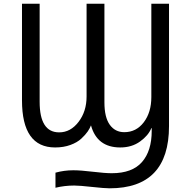

<svg xmlns="http://www.w3.org/2000/svg" viewBox="-20 -765 1013 1019"><path d="M96.7 -232.4V-745.1H190.4V-224.6Q190.4 -62.5 293.9 -62.5Q354.5 -62.5 397 -118.2Q439.5 -173.8 439.5 -252.9V-745.1H534.2V-221.7Q534.2 -142.6 562.5 -103Q590.8 -63.5 639.6 -63.5Q703.1 -63.5 743.2 -116.2Q783.2 -168.9 783.2 -250V-745.1H877V-95.7Q877 234.4 561.5 234.4Q535.2 234.4 468.3 227.1Q401.4 219.7 374 219.7Q323.2 219.7 274.4 231.4V151.4Q320.3 138.7 369.1 138.7Q408.2 138.7 472.7 146.5Q537.1 154.3 573.2 154.3Q681.6 154.3 733.4 95.2Q785.2 36.1 785.2 -70.3V-85H783.2Q767.6 -45.9 723.6 -14.2Q679.7 17.6 618.2 17.6Q495.1 17.6 462.9 -99.6Q457 -84 445.3 -66.9Q433.6 -49.8 411.6 -29.3Q389.6 -8.8 353.5 4.4Q317.4 17.6 272.5 17.6Q96.7 17.6 96.7 -232.4Z"/></svg>

Font: Gothic A1 Medium
Style: Regular
Weight: 500
Designer: HanYang I&C Co.,Ltd.
Foundry: HanYang I&C Co.,Ltd.
Version: Version 2.50